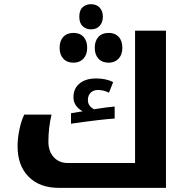

<svg xmlns="http://www.w3.org/2000/svg" viewBox="-20 -908 922 928"><path d="M323.2 -360.8 379.9 -370.1Q360.4 -379.9 347.7 -397.2Q335 -414.6 335 -438Q335 -480 364.5 -504.4Q394 -528.8 444.8 -528.8Q492.7 -528.8 526.9 -511.2L506.8 -460Q480.5 -473.1 453.1 -473.1Q431.2 -473.1 418 -459.7Q404.8 -446.3 404.8 -424.8Q404.8 -395 435.1 -379.9L452.6 -382.8Q502.9 -390.6 534.2 -393.1V-335Q469.2 -331.1 323.2 -310.1ZM264.2 0Q171.9 0 118.4 -53.7Q64.9 -107.4 64.9 -201.2Q64.9 -238.8 73.7 -281.5Q82.5 -324.2 97.2 -354H229Q213.9 -289.1 213.9 -223.1Q213.9 -176.8 239.7 -148.4Q265.6 -120.1 308.1 -120.1H632.8V-759.8H782.2V0ZM419.9 -766.1Q396 -766.1 379.6 -781.2Q363.3 -796.4 363.3 -827.1Q363.3 -858.9 379.6 -873.3Q396 -887.7 419.9 -887.7Q445.8 -887.7 461.4 -871.6Q477.1 -855.5 477.1 -827.1Q477.1 -799.8 461.7 -783Q446.3 -766.1 419.9 -766.1ZM335 -605Q304.2 -605 286.1 -624.3Q268.1 -643.6 268.1 -676.8Q268.1 -710.4 285.9 -729.7Q303.7 -749 335 -749Q366.2 -749 383.8 -729.7Q401.4 -710.4 401.4 -676.8Q401.4 -643.6 383.1 -624.3Q364.7 -605 335 -605ZM505.4 -605Q474.1 -605 456.1 -624.3Q438 -643.6 438 -676.8Q438 -710.4 455.8 -729.7Q473.6 -749 505.4 -749Q535.6 -749 553.5 -730Q571.3 -710.9 571.3 -676.8Q571.3 -643.6 553 -624.3Q534.7 -605 505.4 -605Z"/></svg>

Font: Noto Sans Kufi Arabic
Style: Bold
Weight: 700
Designer: Monotype Design team
Foundry: Monotype Imaging Inc.
Version: Version 1.02